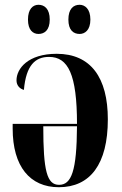

<svg xmlns="http://www.w3.org/2000/svg" viewBox="-20 -773 509 803"><path d="M313 -631C335 -631 358 -647 358 -691C358 -736 335 -753 313 -753C287 -753 266 -736 266 -691C266 -647 287 -631 313 -631ZM141 -631C166 -631 188 -647 188 -691C188 -736 166 -753 141 -753C118 -753 97 -736 97 -691C97 -647 118 -631 141 -631ZM226 10C357 10 431 -86 431 -274C431 -448 360 -548 217 -548C97 -548 49 -486 49 -437C49 -416 62 -402 80 -397C89 -501 128 -535 185 -535C265 -535 302 -462 302 -255H33V-235C33 -77 105 10 226 10ZM227 0C176 0 161 -59 161 -245H302C301 -58 279 0 227 0Z"/></svg>

Font: Noto Serif Display ExtraCondensed
Style: Bold
Weight: 700
Width: 2
Designer: Monotype Design Team
Foundry: Monotype Imaging Inc.
Version: Version 2.009